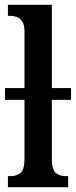

<svg xmlns="http://www.w3.org/2000/svg" viewBox="-20 -780 317 800"><path d="M13 0V-46H23Q50 -46 66 -60Q82 -74 82 -119V-364H1V-413H82V-649Q82 -677 72.5 -691Q63 -705 49.5 -709.5Q36 -714 23 -714H13V-760H196V-413H276V-364H196V-119Q196 -74 212 -60Q228 -46 255 -46H264V0Z"/></svg>

Font: Noto Serif ExtraCondensed SemiBold
Style: Regular
Weight: 600
Width: 2
Designer: Monotype Design Team
Foundry: Monotype Imaging Inc.
Version: Version 2.015; ttfautohint (v1.8.4.7-5d5b)